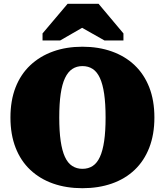

<svg xmlns="http://www.w3.org/2000/svg" viewBox="-20 -974 868 1011"><path d="M414 17Q329 17 259.5 -7.5Q190 -32 139.5 -79.5Q89 -127 62 -196.5Q35 -266 35 -355Q35 -445 62 -514Q89 -583 139.5 -630.5Q190 -678 259.5 -703Q329 -728 414 -728Q499 -728 569 -703Q639 -678 689 -630.5Q739 -583 766 -514Q793 -445 793 -355Q793 -266 766 -196.5Q739 -127 689 -79.5Q639 -32 569 -7.5Q499 17 414 17ZM414 -85Q445 -85 468 -100Q491 -115 506 -147.5Q521 -180 528.5 -231.5Q536 -283 536 -355Q536 -428 528.5 -479.5Q521 -531 506 -563.5Q491 -596 468 -611Q445 -626 414 -626Q384 -626 361 -611Q338 -596 322.5 -563.5Q307 -531 299.5 -479.5Q292 -428 292 -355Q292 -283 299.5 -231.5Q307 -180 322 -147.5Q337 -115 360.5 -100Q384 -85 414 -85ZM499 -954H336L204 -798V-761H297L460 -855H364L530 -761H630V-798Z"/></svg>

Font: Roboto Serif Black
Style: Regular
Weight: 900
Designer: Greg Gazdowicz
Foundry: Commercial Type
Version: Version 1.008